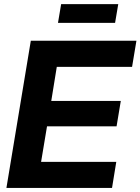

<svg xmlns="http://www.w3.org/2000/svg" viewBox="-20 -929 694 949"><path d="M11.7 0 132.3 -727.5H654.3L632.8 -598.6H260.7L233.4 -430.2H577.1L556.2 -304.7H212.4L183.1 -128.9H554.7L533.7 0ZM564.5 -908.7 548.8 -815.9H266.6L282.2 -908.7Z"/></svg>

Font: Inter Display
Style: Bold Italic
Weight: 700
Italic angle: -9.39999°
Designer: Rasmus Andersson
Foundry: rsms
Version: Version 4.000;git-a52131595